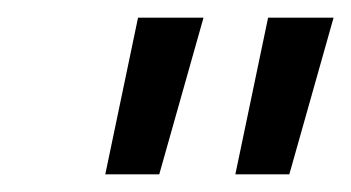

<svg xmlns="http://www.w3.org/2000/svg" viewBox="-20 -664 397 217"><path d="M246 -467 283 -644H357L307 -467ZM99 -467 136 -644H210L160 -467Z"/></svg>

Font: Kanit Light
Style: Italic
Weight: 300
Italic angle: -12°
Designer: Katatrad Team
Foundry: CadsonDemak
Version: Version 2.000; ttfautohint (v1.8.3)